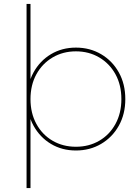

<svg xmlns="http://www.w3.org/2000/svg" viewBox="-20 -762 711 976"><path d="M366 3Q295 3 239 -30.5Q183 -64 150.5 -123Q118 -182 118 -258Q118 -335 150.5 -394Q183 -453 239 -486.5Q295 -520 366 -520Q437 -520 494 -486.5Q551 -453 584 -394Q617 -335 617 -258Q617 -182 584 -123Q551 -64 494 -30.5Q437 3 366 3ZM115 194V-742H135V-327L125 -257L135 -187V194ZM366 -16Q432 -16 484.5 -46.5Q537 -77 567 -132Q597 -187 597 -258Q597 -330 567 -384.5Q537 -439 484.5 -470Q432 -501 366 -501Q300 -501 247.5 -470Q195 -439 165 -384.5Q135 -330 135 -258Q135 -187 165 -132Q195 -77 247.5 -46.5Q300 -16 366 -16Z"/></svg>

Font: Montserrat Alternates Thin
Style: Regular
Weight: 100
Designer: Julieta Ulanovsky
Foundry: Julieta Ulanovsky
Version: Version 9.000